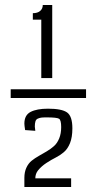

<svg xmlns="http://www.w3.org/2000/svg" viewBox="-20 -752 444 772"><path d="M78 0V-37Q78 -60 86 -77.5Q94 -95 107 -105.5Q120 -116 136 -125Q152 -134 168 -143.5Q184 -153 197 -164.5Q210 -176 218 -195.5Q226 -215 226 -241Q226 -269 217.5 -274.5Q209 -280 167 -280Q152 -280 145.5 -279Q139 -278 132 -275Q125 -272 122.5 -264Q120 -256 120 -243L122 -226L81 -229Q78 -248 78 -255Q78 -289 103 -302Q128 -315 173 -315Q228 -315 249.5 -300Q271 -285 271 -236Q271 -200 261.5 -176.5Q252 -153 236.5 -140Q221 -127 204 -118.5Q187 -110 167 -97Q147 -84 133 -67Q122 -53 122 -35H266V0ZM146 -438V-673H112V-699Q131 -699 141.5 -708Q152 -717 152 -732H190V-438ZM23 -393H326V-358H23Z"/></svg>

Font: Myanmar Chatu
Style: Regular
Weight: 400
Designer: Danh Hong
Foundry: Google Inc.
Version: Version 2.00 November 20, 2015